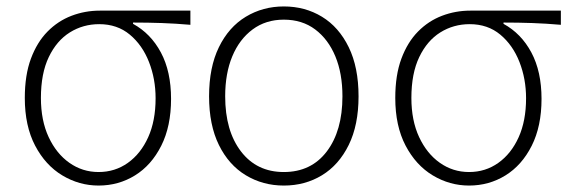

<svg xmlns="http://www.w3.org/2000/svg" viewBox="-20 -563 1774 596"><path d="M286 13Q226 13 173.5 -18.5Q121 -50 89 -111Q57 -172 57 -259Q57 -330 76 -381Q95 -432 127.5 -465Q160 -498 202 -514Q244 -530 290 -530H571V-486Q525 -490 482 -491.5Q439 -493 393 -493V-489Q448 -459 479.5 -400Q511 -341 511 -256Q511 -171 480.5 -110.5Q450 -50 399 -18.5Q348 13 286 13ZM286 -29Q337 -29 377 -57.5Q417 -86 440 -137Q463 -188 463 -258Q463 -318 442.5 -370.5Q422 -423 383 -455.5Q344 -488 288 -488Q238 -488 197 -462.5Q156 -437 131.5 -386Q107 -335 107 -259Q107 -189 131 -137.5Q155 -86 195.5 -57.5Q236 -29 286 -29Z M861 13Q796 13 743 -19Q690 -51 659.5 -113Q629 -175 629 -264Q629 -354 659.5 -416.5Q690 -479 743 -511Q796 -543 861 -543Q927 -543 979.5 -511Q1032 -479 1062.5 -416.5Q1093 -354 1093 -264Q1093 -175 1062.5 -113Q1032 -51 979.5 -19Q927 13 861 13ZM861 -29Q946 -29 994.5 -93Q1043 -157 1043 -264Q1043 -335 1021 -388Q999 -441 958.5 -471.5Q918 -502 861 -502Q805 -502 764 -471.5Q723 -441 701 -388Q679 -335 679 -264Q679 -157 728 -93Q777 -29 861 -29Z M1436 13Q1376 13 1323.5 -18.5Q1271 -50 1239 -111Q1207 -172 1207 -259Q1207 -330 1226 -381Q1245 -432 1277.5 -465Q1310 -498 1352 -514Q1394 -530 1440 -530H1721V-486Q1675 -490 1632 -491.5Q1589 -493 1543 -493V-489Q1598 -459 1629.5 -400Q1661 -341 1661 -256Q1661 -171 1630.5 -110.5Q1600 -50 1549 -18.5Q1498 13 1436 13ZM1436 -29Q1487 -29 1527 -57.5Q1567 -86 1590 -137Q1613 -188 1613 -258Q1613 -318 1592.5 -370.5Q1572 -423 1533 -455.5Q1494 -488 1438 -488Q1388 -488 1347 -462.5Q1306 -437 1281.5 -386Q1257 -335 1257 -259Q1257 -189 1281 -137.5Q1305 -86 1345.5 -57.5Q1386 -29 1436 -29Z"/></svg>

Font: Noto Sans SC ExtraLight
Style: Regular
Weight: 250
Designer: Ryoko NISHIZUKA 西塚涼子 (kana, bopomofo & ideographs); Paul D. Hunt (Latin, Greek & Cyrillic); Sandoll Communications 산돌커뮤니
Foundry: Adobe
Version: Version 2.004-H2;hotconv 1.0.118;makeotfexe 2.5.65603